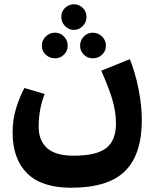

<svg xmlns="http://www.w3.org/2000/svg" viewBox="-20 -619 733 899"><path d="M644 -56Q644 104 565.5 182Q487 260 313 260Q175 260 107 192.5Q39 125 39 0Q39 -59 55.5 -112.5Q72 -166 94 -207L189 -179Q161 -107 161 -25Q161 39 200.5 74.5Q240 110 325 110Q431 110 477 74.5Q523 39 523 -41Q523 -97 505 -156Q487 -215 454 -288L588 -342Q613 -280 628.5 -203Q644 -126 644 -56ZM267 -540Q267 -565 284.5 -582Q302 -599 326 -599Q350 -599 367.5 -582Q385 -565 385 -540Q385 -515 367.5 -497Q350 -479 326 -479Q302 -479 284.5 -497Q267 -515 267 -540ZM176 -405Q176 -430 194 -448Q212 -466 238 -466Q262 -466 279.5 -448Q297 -430 297 -405Q297 -380 279.5 -363Q262 -346 238 -346Q212 -346 194 -363Q176 -380 176 -405ZM355 -405Q355 -430 372.5 -448Q390 -466 414 -466Q440 -466 458 -448Q476 -430 476 -405Q476 -380 458 -363Q440 -346 414 -346Q390 -346 372.5 -363Q355 -380 355 -405Z"/></svg>

Font: FiraGOUPP
Style: Bold
Weight: 700
Designer: bBox Type
Foundry: bBox Type GmbH
Version: Version 1.001